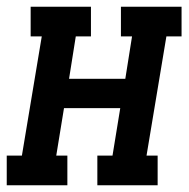

<svg xmlns="http://www.w3.org/2000/svg" viewBox="-42 -550 562 570"><path d="M-22 0V-88H23L82 -442H49V-530H228V-442H183L163 -316H330L350 -442H317V-530H497V-442H452L393 -88H426V0H247V-88H292L315 -229H148L125 -88H158V0Z"/></svg>

Font: Iosevka Curly Slab SmBdObl
Style: Regular
Weight: 600
Italic angle: -9°
Monospace: yes
Designer: Belleve Invis
Foundry: Belleve Invis
Version: Version 11.0.0; ttfautohint (v1.8.3)